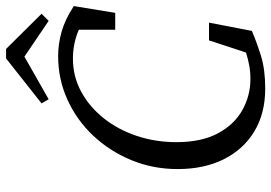

<svg xmlns="http://www.w3.org/2000/svg" viewBox="-154 -748 916 649"><g transform="rotate(-90 304.5 -423.0)"><path d="M330 15Q246 15 185 -22Q124 -59 91 -125.5Q58 -192 58 -281Q58 -364 88 -437Q118 -510 170.5 -566Q223 -622 292.5 -653.5Q362 -685 440 -685Q480 -685 521.5 -673.5Q563 -662 609 -632L586 -492H529V-615Q483 -635 431 -635Q371 -635 319.5 -607Q268 -579 229.5 -530.5Q191 -482 170 -419Q149 -356 149 -285Q149 -201 178.5 -145.5Q208 -90 257 -62.5Q306 -35 363 -35Q386 -35 408 -39Q430 -43 452 -50L493 -175H553L525 -30Q485 -13 439.5 1Q394 15 330 15ZM464 -861 583 -741 559 -717 438 -799 294 -717 280 -741 432 -861Z"/></g></svg>

Font: Source Serif Pro
Style: Italic
Weight: 400
Italic angle: -12°
Designer: Frank Grießhammer
Foundry: Adobe Systems Incorporated
Version: Version 3.001;hotconv 1.0.111;makeotfexe 2.5.65597